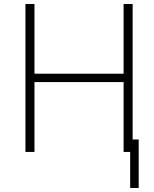

<svg xmlns="http://www.w3.org/2000/svg" viewBox="-20 -747 757 944"><path d="M105.1 0V-727.3H149.5V-384.6H587.7V-727.3H632.1V0H587.7V-343.4H149.5V0ZM661.9 -61.1V177.2H620V-61.1Z"/></svg>

Font: Inter UI Extra Light
Style: Regular
Weight: 200
Designer: Rasmus Andersson
Foundry: rsms
Version: 3.2;8d6f07862